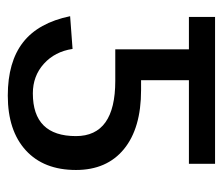

<svg xmlns="http://www.w3.org/2000/svg" viewBox="-60 -508 578 498"><g transform="rotate(90 229.0 -259.0)"><path d="M333 -167Q333 -269 189.9 -269H107.9V-460H23.9V-527.8H404.8V-460H188V-335.9H213.9Q312.5 -335.9 366.7 -291.5Q420.9 -247.1 420.9 -167Q420.9 -83.5 369.9 -36.9Q318.8 9.8 228 9.8Q140.6 9.8 89.8 -29.8Q39.1 -69.3 22 -151.9L106.9 -158.2Q113.8 -112.3 145.5 -83.7Q177.2 -55.2 222.2 -55.2Q333 -55.2 333 -167Z"/></g></svg>

Font: Libra Sans Modern
Style: Regular
Weight: 400
Foundry: Stefan Peev, Context Ltd
Version: Version 1.000